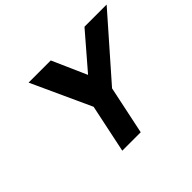

<svg xmlns="http://www.w3.org/2000/svg" viewBox="-147 -941 1177 1177"><g transform="rotate(-45 442.0 -352.5)"><path d="M207.5 -703.1 384.6 -316.4 318.5 -1.9H478.3L544.4 -316.4L884.1 -703.1H692L498.7 -478.7L399.6 -703.1Z"/></g></svg>

Font: Hussar
Style: BdOblTwo
Weight: 700
Foundry: Cannot Into Space Fonts
Version: Version 2.00